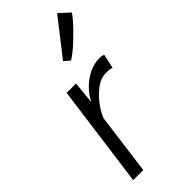

<svg xmlns="http://www.w3.org/2000/svg" viewBox="-276 -931 983 983"><g transform="rotate(-45 215.0 -440.0)"><path d="M118 0H45L120 -557H188L176 -434Q192.5 -468.5 221.8 -498Q251 -527.5 287.5 -545.8Q324 -564 362 -564Q386.5 -564 394 -558L377 -481Q370.5 -484 359.8 -485.5Q349 -487 333 -487Q298.5 -487 264.2 -462.5Q230 -438 202.8 -402Q175.5 -366 162 -332ZM253 -658 222 -685 374 -880 430 -829Q422 -816.5 406.2 -798Q390.5 -779.5 370 -758.5Q349.5 -737.5 328 -717.5Q306.5 -697.5 286.8 -681.8Q267 -666 253 -658Z"/></g></svg>

Font: Merriweather Sans Variable Regular
Style: Italic
Weight: 300
Italic angle: -8°
Designer: Eben Sorkin
Foundry: Eben Sorkin
Version: Version 2.001